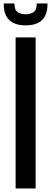

<svg xmlns="http://www.w3.org/2000/svg" viewBox="-20 -1072 291 1092"><path d="M68.8 0V-859.4H182.6V0ZM125.5 -927.7Q64.5 -927.7 33 -957.8Q1.5 -987.8 1.5 -1044.9V-1052.2H62Q62 -1014.2 81.5 -1002.4Q101.1 -990.7 126 -990.7Q150.9 -990.7 169.9 -1002Q189 -1013.2 189 -1052.2H250V-1045.9Q250 -988.8 219.5 -958.3Q189 -927.7 125.5 -927.7Z"/></svg>

Font: Antonio SemiBold
Style: Regular
Weight: 600
Designer: Vernon Adams
Foundry: Vernon Adams
Version: Version 1.002